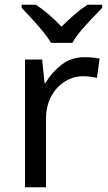

<svg xmlns="http://www.w3.org/2000/svg" viewBox="-20 -786 453 806"><path d="M335 -546Q350 -546 367.5 -544.5Q385 -543 398 -540L387 -459Q374 -462 358.5 -464Q343 -466 329 -466Q288 -466 252 -443.5Q216 -421 194.5 -380.5Q173 -340 173 -286V0H85V-536H157L167 -438H171Q197 -482 238 -514Q279 -546 335 -546ZM194 -606Q181 -629 159 -655.5Q137 -682 113 -708Q89 -734 71 -753V-766H131Q157 -749 185 -725Q213 -701 238 -674Q265 -701 293 -725Q321 -749 347 -766H409V-753Q390 -734 365.5 -708Q341 -682 318.5 -655.5Q296 -629 284 -606Z"/></svg>

Font: Noto Sans Hatran
Style: Regular
Weight: 400
Designer: Monotype Design Team
Foundry: Monotype Imaging Inc.
Version: Version 2.001; ttfautohint (v1.8.4.7-5d5b)